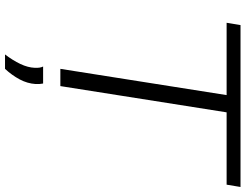

<svg xmlns="http://www.w3.org/2000/svg" viewBox="-124 -616 955 746"><g transform="rotate(90 353.0 -242.5)"><path d="M697 -646H416L314 0H247L349 -646H68L77 -700H706ZM238 67H304Q307 82 306 96Q304 128 288 158Q272 188 247 215H191Q214 185 228 155.5Q242 126 243 99Q244 79 238 67Z"/></g></svg>

Font: Georama Expanded Light
Style: Italic
Weight: 300
Width: 7
Italic angle: -9°
Designer: Jean-Baptiste Levee
Foundry: Production Type
Version: Version 1.000